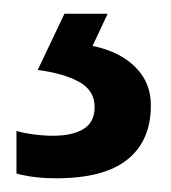

<svg xmlns="http://www.w3.org/2000/svg" viewBox="-20 -20 249 280"><path d="M200 134Q200 185 166 212.5Q132 240 62 240Q44 240 29 238Q14 236 4 233V171Q14 174 29 176Q44 178 57 178Q86 178 102 168Q118 158 118 136Q118 112 95.5 99.5Q73 87 35 82L74 0H137L115 47Q140 52 159 63.5Q178 75 189 92.5Q200 110 200 134Z"/></svg>

Font: Noto Sans Hebrew SemiCondensed Medium
Style: Regular
Weight: 500
Width: 4
Designer: Monotype Design Team
Foundry: Monotype Imaging Inc.
Version: Version 2.003